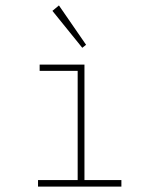

<svg xmlns="http://www.w3.org/2000/svg" viewBox="-20 -687 590 707"><path d="M120 0V-24H266V-426H126V-449H291V-24H427V0ZM283 -511 173 -647 197 -667 297 -522Z"/></svg>

Font: Inconsolata SemiExpanded ExtraLight
Style: Regular
Weight: 200
Width: 6
Monospace: yes
Designer: Raph Levien, Cyreal, Brenton Simpson
Foundry: Raph Levien, Cyreal, Google
Version: Version 3.001; ttfautohint (v1.8.2.53-6de2)